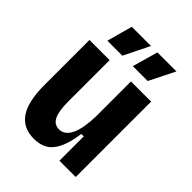

<svg xmlns="http://www.w3.org/2000/svg" viewBox="-210 -828 949 949"><g transform="rotate(45 264.0 -354.0)"><path d="M197 13Q121 13 83.5 -42Q46 -97 46 -213V-527H187V-237Q187 -170 202.5 -139Q218 -108 252 -108Q272 -108 287.5 -120Q303 -132 313.5 -154.5Q324 -177 329.5 -209Q335 -241 336 -282V-527H477V-224V0H363V-170H346Q337 -104 318 -63.5Q299 -23 269.5 -5Q240 13 197 13ZM216 -587H111L148 -721H282ZM393 -587H289L327 -721H460Z"/></g></svg>

Font: Bricolage Grotesque 36pt SemiCondensed
Style: Bold
Weight: 700
Width: 4
Designer: Mathieu Triay
Foundry: Atelier Triay
Version: Version 1.001;gftools[0.9.33.dev8+g029e19f]